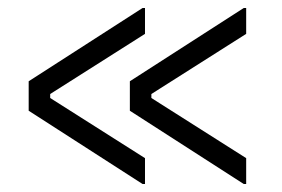

<svg xmlns="http://www.w3.org/2000/svg" viewBox="-20 -488 708 482"><path d="M592 -26 306 -210V-284L592 -468H598V-403L360 -252V-242L598 -91V-26ZM338 -26 52 -210V-284L338 -468H344V-403L106 -252V-242L344 -91V-26Z"/></svg>

Font: Space 7353
Style: Regular
Weight: 400
Designer: Christine Claussen + Ruben Lyon  (Space 7353)
Version: Version 1.000;FEAKit 1.0